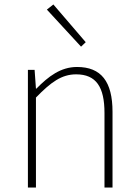

<svg xmlns="http://www.w3.org/2000/svg" viewBox="-20 -840 620 860"><path d="M105 0H141V-403C208 -472 256 -507 321 -507C411 -507 448 -450 448 -334V0H484V-339C484 -475 433 -540 325 -540C252 -540 197 -498 143 -443H141L135 -527H105ZM343 -631 364 -651 219 -820 190 -797Z"/></svg>

Font: Source Han Sans CN ExtraLight
Style: Regular
Weight: 250
Designer: Ryoko NISHIZUKA (kana & ideographs); Paul D. Hunt (Latin, Greek & Cyrillic); Wenlong ZHANG (bopomofo); Sandoll Communica
Foundry: Adobe Systems Incorporated
Version: Version 1.004;PS 1.004;hotconv 16.6.51;makeotf.lib2.5.65220